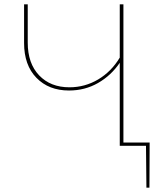

<svg xmlns="http://www.w3.org/2000/svg" viewBox="-20 -678 754 893"><path d="M675 195H661L659 0H537V-386Q497 -327 436 -292Q375 -257 301 -257Q207 -257 149.5 -316Q92 -375 92 -478V-658H109V-480Q109 -383 162 -327.5Q215 -272 303 -272Q375 -272 436.5 -308.5Q498 -345 537 -410V-658H554V-15H676Z"/></svg>

Font: Ysabeau SC Thin
Style: Regular
Weight: 200
Designer: Christian Thalmann (Catharsis Fonts)
Version: Version 0.003